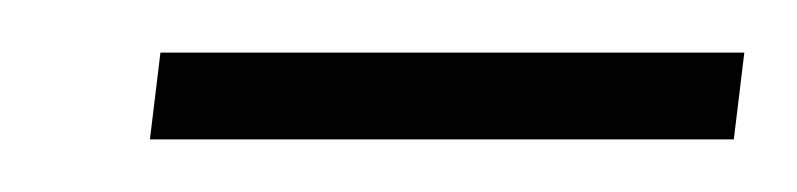

<svg xmlns="http://www.w3.org/2000/svg" viewBox="-20 -514 303 73"><path d="M37 -461 41 -494H263L259 -461Z"/></svg>

Font: Genos
Style: Italic
Weight: 400
Italic angle: -8°
Version: Version 1.010